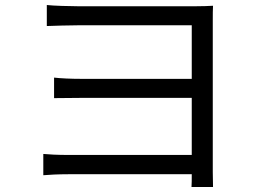

<svg xmlns="http://www.w3.org/2000/svg" viewBox="-20 -722 1040 767"><path d="M167 -702V-618C190 -619 261 -621 293 -621H746V-407H305C263 -407 221 -409 196 -412V-330C220 -330 263 -331 306 -331H746V-103H253C210 -103 173 -105 153 -107V-22C173 -24 214 -26 254 -26H746C746 -5 746 13 745 25H831C831 8 830 -14 830 -35V-639C830 -664 830 -685 831 -699C814 -698 788 -697 760 -697H293C261 -697 191 -699 167 -702Z"/></svg>

Font: Microsoft YaHei
Style: Regular
Weight: 400
Designer: Ryoko NISHIZUKA 西塚涼子 (kana, bopomofo & ideographs); Paul D. Hunt (Latin, Greek & Cyrillic); Sandoll Communications 산돌커뮤니
Foundry: Adobe
Version: Version 2.001;hotconv 1.0.111;makeotfexe 2.5.65597